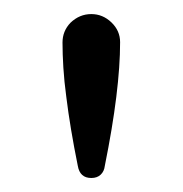

<svg xmlns="http://www.w3.org/2000/svg" viewBox="-20 -740 257 270"><path d="M108.4 -489.7Q116.7 -489.7 121.6 -494.4Q126.5 -499 127.4 -506.8Q148.9 -613.3 148.9 -680.7Q148.9 -696.8 136.7 -708.5Q124.5 -720.2 108.4 -720.2Q91.8 -720.2 79.1 -708Q67.9 -696.3 67.9 -680.2Q67.9 -664.1 69.1 -644.8Q70.3 -625.5 73.2 -604Q78.6 -560.1 89.4 -506.8Q92.3 -489.7 108.4 -489.7Z"/></svg>

Font: YuPearl-ExtraLight
Style: ExtraLight
Weight: 200
Designer: Max Yao
Foundry: Max-Everyday
Version: Version 1.011; ttfautohint (v1.8.3)